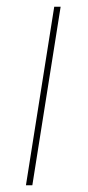

<svg xmlns="http://www.w3.org/2000/svg" viewBox="-20 -550 261 570"><path d="M76 0H57L141 -530H160Z"/></svg>

Font: Georama Extended Thin
Style: Italic
Weight: 100
Width: 7
Italic angle: -9°
Designer: Jean-Baptiste Levee
Foundry: Production Type
Version: Version 1.000